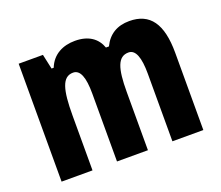

<svg xmlns="http://www.w3.org/2000/svg" viewBox="-98 -765 966 840"><g transform="rotate(-20 385.0 -345.5)"><path d="M574 -625C518 -625 477 -601 453 -551H439C423 -596 385 -625 321 -625C266 -625 216 -602 194 -546H184L169 -615H56V-66H200V-321C200 -441 215 -497 266 -497C299 -497 314 -458 314 -382V-66H458V-337C458 -447 474 -497 524 -497C557 -497 572 -456 572 -381V-66H716V-426C716 -561 670 -625 574 -625Z"/></g></svg>

Font: Noto Sans Malayalam UI ExtraCondensed ExtraBold
Style: Regular
Weight: 800
Width: 2
Designer: Jelle Bosma - Monotype Design Team
Foundry: Monotype Imaging Inc.
Version: Version 2.104